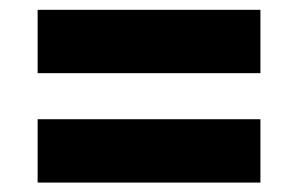

<svg xmlns="http://www.w3.org/2000/svg" viewBox="-20 -562 623 401"><path d="M58.6 -313H523.9V-180.7H58.6ZM58.6 -541.5H523.9V-409.2H58.6Z"/></svg>

Font: New Shape
Style: Bold
Weight: 700
Designer: Wojciech Kalinowski "wmk69" (wmk69@o2.pl)
Foundry: Wojciech Kalinowski "wmk69" (wmk69@o2.pl)
Version: Version 2.1.1; 2021-05-14